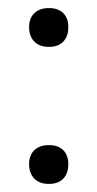

<svg xmlns="http://www.w3.org/2000/svg" viewBox="-20 -444 241 475"><path d="M52 -38Q52 -60 65 -72.5Q78 -85 101 -85Q124 -85 136.5 -72.5Q149 -60 149 -38Q149 -15 136.5 -2Q124 11 101 11Q78 11 65 -2Q52 -15 52 -38ZM52 -377Q52 -399 65 -411.5Q78 -424 101 -424Q124 -424 136.5 -411.5Q149 -399 149 -377Q149 -354 136.5 -341Q124 -328 101 -328Q78 -328 65 -341Q52 -354 52 -377Z"/></svg>

Font: Cormorant SC Medium
Style: Regular
Weight: 500
Designer: Christian Thalmann (Catharsis Fonts)
Version: Version 3.000